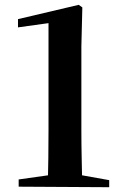

<svg xmlns="http://www.w3.org/2000/svg" viewBox="-20 -772 506 794"><path d="M57.2 0V-29.9L187.7 -48.3H312.5L431.6 -27V2.2ZM177.6 0Q180.6 -117.6 180.6 -234.6V-676.3L54.4 -658.8V-692.9L305.5 -752L320.5 -741.4L316.5 -580.3V-234.6Q316.5 -177.1 317.8 -117.8Q319.2 -58.5 320.2 0Z"/></svg>

Font: Noto Serif TC
Style: Regular
Weight: 200
Designer: Ryoko NISHIZUKA 西塚涼子 (kana & ideographs); Frank Grießhammer (Latin, Greek & Cyrillic); Wenlong ZHANG 张文龙 (bopomofo); San
Foundry: Adobe
Version: Version 2.001;hotconv 1.1.0;makeotfexe 2.6.0